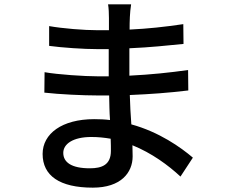

<svg xmlns="http://www.w3.org/2000/svg" viewBox="-20 -817 1040 883"><path d="M810 -5 867 -92C812 -139 712 -210 584 -245C581 -288 578 -335 577 -380C673 -384 754 -390 846 -401L845 -495C760 -483 675 -474 575 -469V-595C671 -599 752 -608 824 -615L823 -706C735 -693 660 -685 576 -681C576 -719 577 -759 583 -797H477C480 -781 481 -753 481 -734V-678H430C366 -678 268 -686 206 -697V-606C265 -598 364 -591 431 -591H480V-466H429C370 -466 246 -474 185 -485L184 -391C253 -383 365 -378 428 -378H482C483 -342 483 -302 486 -265C462 -268 438 -269 413 -269C265 -269 176 -202 176 -109C176 -9 254 46 407 46C536 46 590 -23 590 -98C590 -113 589 -129 589 -149C678 -113 754 -57 810 -5ZM490 -123C490 -59 449 -43 393 -43C308 -43 271 -71 271 -114C271 -155 316 -187 400 -187C431 -187 460 -184 489 -179C490 -156 490 -138 490 -123Z"/></svg>

Font: Spoqa Han Sans Neo Medium
Style: Regular
Weight: 500
Designer: [Spoqa Han Sans Neo] Dong-huui Kim ___ Younghwa Kang ___ Yujin Lee ___ [Noto Sans] Ryoko NISHIZUKA ____ (kana & ideograp
Foundry: Spoqa (http://www.spoqa-han-sans.com)
Version: Version 1.100;hotconv 1.0.109;makeotfexe 2.5.65596